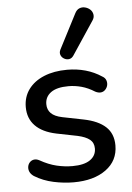

<svg xmlns="http://www.w3.org/2000/svg" viewBox="-55 -811 593 862"><g transform="rotate(-5 242.0 -380.5)"><path d="M242 9Q198 9 151.5 -1Q105 -11 66 -35Q53 -44 48 -55Q43 -66 44.5 -77.5Q46 -89 53.5 -97.5Q61 -106 72.5 -108Q84 -110 97 -103Q136 -81 172 -72.5Q208 -64 243 -64Q296 -64 323 -83Q350 -102 350 -134Q350 -160 332 -174.5Q314 -189 278 -197L183 -216Q121 -229 89 -262Q57 -295 57 -346Q57 -392 82 -426Q107 -460 152 -478.5Q197 -497 256 -497Q300 -497 339 -486Q378 -475 411 -453Q424 -446 428 -434.5Q432 -423 429.5 -412Q427 -401 419 -392.5Q411 -384 399.5 -382.5Q388 -381 374 -388Q344 -407 314.5 -415Q285 -423 256 -423Q203 -423 176.5 -403.5Q150 -384 150 -351Q150 -326 166 -310Q182 -294 216 -287L311 -268Q376 -255 409.5 -224Q443 -193 443 -140Q443 -71 388 -31Q333 9 242 9ZM290 -558Q282 -546 270.5 -544Q259 -542 248 -548Q237 -554 232.5 -565Q228 -576 234 -589L315 -746Q323 -762 335.5 -767Q348 -772 361.5 -768.5Q375 -765 384.5 -756Q394 -747 396 -733.5Q398 -720 389 -707Z"/></g></svg>

Font: Nunito SemiBold
Style: Regular
Weight: 600
Designer: Vernon Adams
Foundry: Vernon Adams
Version: Version 3.602